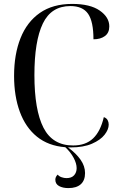

<svg xmlns="http://www.w3.org/2000/svg" viewBox="-20 -744 611 982"><path d="M341 10Q334 10 328 10Q370 41 392.5 73.5Q415 106 415 141Q415 179 393 198.5Q371 218 330 218Q301 218 282 207.5Q263 197 263 175Q263 169 265.5 162.5Q268 156 275 149Q282 158 295 162.5Q308 167 320 167Q346 167 359 152.5Q372 138 372 116Q372 92 356.5 63Q341 34 314 9Q227 2 169 -45Q111 -92 81.5 -172Q52 -252 52 -356Q52 -466 85 -549Q118 -632 184 -678Q250 -724 349 -724Q441 -724 490 -690Q539 -656 539 -609Q539 -576 516.5 -559.5Q494 -543 458 -543Q458 -634 430.5 -673.5Q403 -713 340 -713Q242 -713 199 -623.5Q156 -534 156 -360Q156 -181 202.5 -90.5Q249 0 354 0Q418 0 456 -36Q494 -72 511 -145Q525 -140 530.5 -129.5Q536 -119 536 -107Q536 -82 515 -55Q494 -28 450.5 -9Q407 10 341 10Z"/></svg>

Font: Noto Serif Display SemiCondensed
Style: Regular
Weight: 400
Width: 4
Designer: Monotype Design Team
Foundry: Monotype Imaging Inc.
Version: Version 2.009